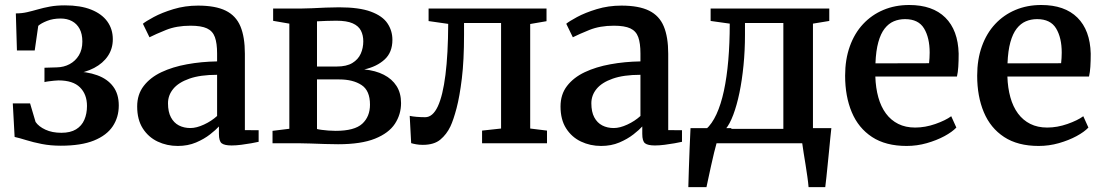

<svg xmlns="http://www.w3.org/2000/svg" viewBox="-20 -588 4528 788"><path d="M229.5 10Q187.5 10 151.8 3Q116 -4 88 -12.8Q60 -21.5 40 -26L32.5 -163.5H103.5L126 -87.5Q139 -68.5 166.5 -55.8Q194 -43 232 -43Q269 -43 292.2 -57.2Q315.5 -71.5 326.2 -96.5Q337 -121.5 337 -153Q337 -201 308.2 -229.5Q279.5 -258 220 -258Q214 -258 201.8 -256.8Q189.5 -255.5 178.2 -254Q167 -252.5 162.5 -251V-310L212.5 -311.5Q242 -312 265.8 -324.8Q289.5 -337.5 303.8 -361Q318 -384.5 318 -417.5Q318 -448.5 306.8 -469.5Q295.5 -490.5 275.5 -501.2Q255.5 -512 229 -512Q197.5 -512 173 -502.2Q148.5 -492.5 137 -482L122.5 -381H49.5L45 -533Q69.5 -533 91.2 -538Q113 -543 135.5 -549.5Q158 -556 184.8 -561Q211.5 -566 246.5 -566Q310.5 -566 354.2 -548.5Q398 -531 420.5 -499.8Q443 -468.5 443 -427Q443 -388.5 423 -358.5Q403 -328.5 366.5 -309.2Q330 -290 280 -283.5L281 -295Q337 -294.5 379 -279.2Q421 -264 444.2 -233.2Q467.5 -202.5 467.5 -155Q467.5 -107 442.8 -69.8Q418 -32.5 365.5 -11.2Q313 10 229.5 10Z M709.5 11Q665 11 627 -7Q589 -25 566 -61Q543 -97 543 -151Q543 -200.5 569.8 -235.2Q596.5 -270 642.5 -291.8Q688.5 -313.5 747.5 -324.2Q806.5 -335 871 -336V-368.5Q871 -410.5 862 -435.5Q853 -460.5 829.5 -471.5Q806 -482.5 762 -482.5Q704.5 -482.5 661.2 -465Q618 -447.5 593.5 -435L566.5 -490.5Q577.5 -500 610.8 -518Q644 -536 691.8 -550.5Q739.5 -565 793 -565Q864.5 -565 906.5 -544.2Q948.5 -523.5 966.8 -479.8Q985 -436 985 -367.5V-54L1041.5 -53.5V-6Q1030.5 -3.5 1011.2 0Q992 3.5 970.2 6.2Q948.5 9 930.5 9Q901.5 9 890 0.2Q878.5 -8.5 878.5 -38.5V-69Q866.5 -55.5 842.2 -36.5Q818 -17.5 784.5 -3.2Q751 11 709.5 11ZM761.5 -62.5Q786.5 -62.5 817.2 -76.8Q848 -91 871 -112V-281Q802 -281 757.2 -265.2Q712.5 -249.5 691 -223.2Q669.5 -197 669.5 -164Q669.5 -129 681.5 -106.5Q693.5 -84 714.2 -73.2Q735 -62.5 761.5 -62.5Z M1367.5 4Q1343 4 1312.8 3Q1282.5 2 1254.8 1Q1227 0 1209 0H1098.5V-51L1167.5 -59.5V-491L1101 -502.5V-553H1216.5Q1233.5 -553 1260.5 -554.2Q1287.5 -555.5 1317 -556.8Q1346.5 -558 1371.5 -558Q1454.5 -558 1502.2 -540.2Q1550 -522.5 1570.2 -492.2Q1590.5 -462 1590.5 -424.5Q1590.5 -373 1558.5 -343.8Q1526.5 -314.5 1475 -303Q1521.5 -298.5 1555.2 -281.2Q1589 -264 1607.5 -235Q1626 -206 1626 -165Q1626 -118.5 1600.8 -80Q1575.5 -41.5 1518.8 -18.8Q1462 4 1367.5 4ZM1357.5 -51Q1435 -51 1466.8 -80.2Q1498.5 -109.5 1498.5 -158.5Q1498.5 -216.5 1463.5 -239.2Q1428.5 -262 1372.5 -262H1281V-58.5Q1288.5 -56.5 1300.5 -55Q1312.5 -53.5 1327.5 -52.2Q1342.5 -51 1357.5 -51ZM1281 -315H1362Q1402.5 -315 1426.2 -329.5Q1450 -344 1460.5 -367.5Q1471 -391 1471 -418.5Q1471 -443.5 1461.2 -462.5Q1451.5 -481.5 1427.5 -492.2Q1403.5 -503 1360 -503Q1339.5 -503 1319.5 -502.2Q1299.5 -501.5 1281 -500.5Z M1715 6.5Q1700 6.5 1687.8 4.2Q1675.5 2 1667.5 -0.5L1661.5 -112.5Q1672 -110 1689.5 -108.5Q1707 -107 1725 -107Q1756 -107 1776.8 -151.2Q1797.5 -195.5 1808.2 -280.8Q1819 -366 1819.5 -490L1739 -501.5V-553H2223V-501L2156 -489.5V-60.5L2225 -52V0H1958.5V-52L2036.5 -60.5V-493.5H1884.5V-445Q1884.5 -340 1875.5 -266Q1866.5 -192 1853.8 -143.8Q1841 -95.5 1828.5 -69Q1813 -36.5 1787.2 -15Q1761.5 6.5 1715 6.5Z M2447 11Q2402.5 11 2364.5 -7Q2326.5 -25 2303.5 -61Q2280.5 -97 2280.5 -151Q2280.5 -200.5 2307.2 -235.2Q2334 -270 2380 -291.8Q2426 -313.5 2485 -324.2Q2544 -335 2608.5 -336V-368.5Q2608.5 -410.5 2599.5 -435.5Q2590.5 -460.5 2567 -471.5Q2543.5 -482.5 2499.5 -482.5Q2442 -482.5 2398.8 -465Q2355.5 -447.5 2331 -435L2304 -490.5Q2315 -500 2348.2 -518Q2381.5 -536 2429.2 -550.5Q2477 -565 2530.5 -565Q2602 -565 2644 -544.2Q2686 -523.5 2704.2 -479.8Q2722.5 -436 2722.5 -367.5V-54L2779 -53.5V-6Q2768 -3.5 2748.8 0Q2729.5 3.5 2707.8 6.2Q2686 9 2668 9Q2639 9 2627.5 0.2Q2616 -8.5 2616 -38.5V-69Q2604 -55.5 2579.8 -36.5Q2555.5 -17.5 2522 -3.2Q2488.5 11 2447 11ZM2499 -62.5Q2524 -62.5 2554.8 -76.8Q2585.5 -91 2608.5 -112V-281Q2539.5 -281 2494.8 -265.2Q2450 -249.5 2428.5 -223.2Q2407 -197 2407 -164Q2407 -129 2419 -106.5Q2431 -84 2451.8 -73.2Q2472.5 -62.5 2499 -62.5Z M2856.5 0V-57H2877Q2902 -79 2920.5 -119.2Q2939 -159.5 2951 -215.2Q2963 -271 2969 -340.5Q2975 -410 2975 -491L2896.5 -502V-553H3383.5V-502L3316.5 -491V0ZM2958.5 -59H3195V-493.5H3037.5V-445Q3037.5 -380.5 3031.5 -319.8Q3025.5 -259 3014.8 -207.2Q3004 -155.5 2989.5 -117Q2975 -78.5 2958.5 -59ZM2805 180Q2806 146.5 2807.2 106.2Q2808.5 66 2810.2 22.8Q2812 -20.5 2814 -62H2983L2922 -4.5Q2917.5 11 2911 37.5Q2904.5 64 2898.2 93Q2892 122 2886.8 145.8Q2881.5 169.5 2879.5 180ZM3298.5 180Q3297 161 3293.5 136.8Q3290 112.5 3286 87Q3282 61.5 3278.2 38.8Q3274.5 16 3272.5 0L3230 -62H3392Q3390 -44 3387.5 -19.5Q3385 5 3382.5 32.5Q3380 60 3377 87Q3374 114 3371.8 138.2Q3369.5 162.5 3367 180Z M3701 11Q3615 11 3559 -25.8Q3503 -62.5 3475.8 -127.5Q3448.5 -192.5 3448.5 -277.5Q3448.5 -344 3467.8 -397.8Q3487 -451.5 3522.2 -489.2Q3557.5 -527 3605.5 -547.2Q3653.5 -567.5 3711.5 -567.5Q3807.5 -567.5 3859.8 -515.8Q3912 -464 3914.5 -368Q3914.5 -337 3913 -314Q3911.5 -291 3907.5 -274H3572.5Q3574 -227 3584.8 -188.5Q3595.5 -150 3616 -122.2Q3636.5 -94.5 3666.5 -79.5Q3696.5 -64.5 3736 -64.5Q3777 -64.5 3819 -79.2Q3861 -94 3884 -111L3905 -64.5Q3888 -46.5 3856 -29.2Q3824 -12 3783.8 -0.5Q3743.5 11 3701 11ZM3573 -328 3793 -328.5Q3794 -338 3794.8 -350Q3795.5 -362 3795.5 -372Q3795.5 -433 3772.5 -471.2Q3749.5 -509.5 3694.5 -509.5Q3669.5 -509.5 3648.2 -500.5Q3627 -491.5 3610.8 -470.8Q3594.5 -450 3584.8 -415Q3575 -380 3573 -328Z M4243 11Q4157 11 4101 -25.8Q4045 -62.5 4017.8 -127.5Q3990.5 -192.5 3990.5 -277.5Q3990.5 -344 4009.8 -397.8Q4029 -451.5 4064.2 -489.2Q4099.5 -527 4147.5 -547.2Q4195.5 -567.5 4253.5 -567.5Q4349.5 -567.5 4401.8 -515.8Q4454 -464 4456.5 -368Q4456.5 -337 4455 -314Q4453.5 -291 4449.5 -274H4114.5Q4116 -227 4126.8 -188.5Q4137.5 -150 4158 -122.2Q4178.5 -94.5 4208.5 -79.5Q4238.5 -64.5 4278 -64.5Q4319 -64.5 4361 -79.2Q4403 -94 4426 -111L4447 -64.5Q4430 -46.5 4398 -29.2Q4366 -12 4325.8 -0.5Q4285.5 11 4243 11ZM4115 -328 4335 -328.5Q4336 -338 4336.8 -350Q4337.5 -362 4337.5 -372Q4337.5 -433 4314.5 -471.2Q4291.5 -509.5 4236.5 -509.5Q4211.5 -509.5 4190.2 -500.5Q4169 -491.5 4152.8 -470.8Q4136.5 -450 4126.8 -415Q4117 -380 4115 -328Z"/></svg>

Font: Merriweather 24pt SemiBold
Style: Regular
Weight: 600
Designer: Eben Sorkin
Foundry: Eben Sorkin
Version: Version 2.100